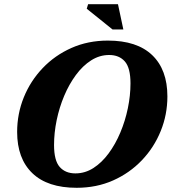

<svg xmlns="http://www.w3.org/2000/svg" viewBox="-20 -878 816 913"><path d="M776 -419.5Q776 -333 744.2 -254.8Q712.5 -176.5 654.5 -115.8Q596.5 -55 517.8 -20Q439 15 344.5 15Q206 15 133.8 -54.5Q61.5 -124 61.5 -250.5Q61.5 -337 93.2 -415.2Q125 -493.5 183 -554.2Q241 -615 319.8 -650Q398.5 -685 493 -685Q631.5 -685 703.8 -615.8Q776 -546.5 776 -419.5ZM237 -188.5Q237 -114.5 264 -84Q291 -53.5 338.5 -53.5Q384.5 -53.5 424.2 -79Q464 -104.5 496.5 -148.5Q529 -192.5 552.2 -247.8Q575.5 -303 588 -363.5Q600.5 -424 600.5 -481.5Q600.5 -555.5 573.5 -586Q546.5 -616.5 499 -616.5Q453.5 -616.5 413.5 -591Q373.5 -565.5 341 -521.5Q308.5 -477.5 285.2 -422.2Q262 -367 249.5 -306.8Q237 -246.5 237 -188.5ZM566.5 -738H515L392.5 -836.5L399 -858H541Z"/></svg>

Font: Newsreader 16pt ExtraBold
Style: Italic
Weight: 800
Italic angle: -17°
Designer: Hugues Gentile
Foundry: Production Type
Version: Version 1.003; ttfautohint (v1.8.3)